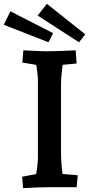

<svg xmlns="http://www.w3.org/2000/svg" viewBox="-60 -971 479 996"><path d="M59.7 5 54.7 -54.2 175.7 -77.2 121.5 -26.1Q124.1 -39.5 127.4 -63.3Q130.7 -87 133.7 -111.4Q136.7 -135.8 136.7 -149V-556.6Q136.7 -569.5 134.2 -590.7Q131.7 -611.9 128.2 -634.2Q124.7 -656.5 121.5 -671L175.7 -626.6L56.1 -646.5L61.1 -710Q79.5 -709 102.1 -708Q124.8 -707 146 -706Q167.1 -705 178.6 -705Q217.1 -705 255.7 -706.5Q294.3 -708 332.7 -710L337.4 -641.5L216.7 -630.3L270 -672.3Q267.7 -656.6 264.4 -632Q261.1 -607.5 258.8 -579.7Q256.5 -552 256.5 -526.6V-179Q256.5 -151.7 258.8 -121.4Q261.1 -91.1 264.7 -65.4Q268.4 -39.7 270.4 -26.1L216.7 -72.5L343.4 -61.9L337.6 0H201.4Q165.8 0 130.7 1.5Q95.6 3 59.7 5ZM349.9 -751.7 135.4 -890.2 183.2 -951.1 382.3 -793.1ZM191.9 -751.7 -40.2 -842.4 -6.2 -912.5 215.5 -799Z"/></svg>

Font: Andada Pro
Style: Regular
Weight: 400
Designer: Carolina Giovagnoli
Foundry: Huerta Tipografica
Version: Version 3.003